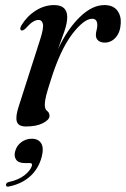

<svg xmlns="http://www.w3.org/2000/svg" viewBox="-20 -476 484 737"><path d="M61.5 -359.5Q54 -363.5 62 -378.5Q84 -414.5 117.5 -435.5Q151 -456.5 187.5 -456.5Q238 -456.5 238 -410.5Q238 -387 227 -355.5Q216 -324 202.5 -287Q238.5 -364 286 -410.2Q333.5 -456.5 380.5 -456.5Q413.5 -456.5 429.5 -436.5Q445.5 -416.5 443.5 -385.5Q441.5 -351.5 424 -332Q406.5 -312.5 382.5 -312.5Q365.5 -312.5 356.8 -320.5Q348 -328.5 348 -341Q348 -351 350.8 -360.5Q353.5 -370 353.5 -379.5Q353.5 -404 334 -404Q302 -404 256.2 -343.8Q210.5 -283.5 173.5 -164Q163 -131.5 157.5 -110.5Q152 -89.5 152 -73Q152 -56.5 161 -50Q170 -43.5 170 -31Q170 -16.5 145.2 -3.5Q120.5 9.5 79.5 9.5Q50 9.5 44.5 -9.8Q39 -29 52 -68L134 -324Q148 -367.5 144.8 -383.5Q141.5 -399.5 127.5 -399.5Q118 -399.5 106.5 -392.5Q95 -385.5 77.5 -366Q67.5 -357 61.5 -359.5ZM76 150Q51 150 42 137Q33 124 38 105.5Q43.5 83.5 61.5 70Q79.5 56.5 102 56.5Q127 56.5 138 74Q149 91.5 140 126.5Q128 171.5 96 200.5Q64 229.5 16 239.5Q3 243 3 234Q3 225 14.5 222.5Q52 214.5 75 195.8Q98 177 102.5 160Q105 150 95 150Z"/></svg>

Font: Fraunces 72pt S000
Style: Italic
Weight: 400
Italic angle: -16°
Version: Version 1.000; ttfautohint (v1.8.3)